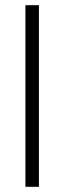

<svg xmlns="http://www.w3.org/2000/svg" viewBox="-20 -720 248 740"><path d="M78 -700H130V0H78Z"/></svg>

Font: Marvel
Style: Regular
Weight: 400
Designer: Carolina Trebol
Foundry: Carolina Trebol
Version: Version 1.001